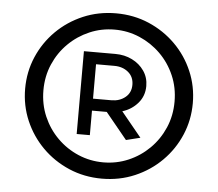

<svg xmlns="http://www.w3.org/2000/svg" viewBox="-52 -777 963 849"><g transform="rotate(5 429.5 -352.0)"><path d="M57.7 -352.9Q57.7 -278.2 86.1 -211.7Q114.6 -145.3 165.3 -94.5Q216.1 -43.7 283.8 -14.7Q351.5 14.3 429.9 14.3Q508.2 14.3 575.9 -14.7Q643.6 -43.7 694.4 -94.5Q745.2 -145.3 773.5 -211.7Q801.9 -278.2 801.9 -352.9Q801.9 -427.8 773.5 -494.1Q745.2 -560.4 694.3 -611Q643.4 -661.6 575.8 -690.6Q508.2 -719.5 429.9 -719.5Q351.7 -719.5 283.9 -690.6Q216.1 -661.6 165.3 -611Q114.6 -560.4 86.1 -494.1Q57.7 -427.8 57.7 -352.9ZM138.8 -352.9Q138.8 -415.3 162 -468.7Q185.2 -522.2 225.7 -562.2Q266.2 -602.2 318.8 -624.7Q371.3 -647.2 429.9 -647.2Q488.5 -647.2 541 -624.7Q593.5 -602.2 634 -562.2Q674.5 -522.2 697.7 -468.7Q720.9 -415.3 720.9 -352.9Q720.9 -290.5 697.7 -236.8Q674.5 -183.2 634 -143Q593.5 -102.8 541 -80.4Q488.5 -58 429.9 -58Q371.3 -58 318.8 -80.4Q266.2 -102.8 225.7 -143Q185.2 -183.2 162 -236.8Q138.8 -290.5 138.8 -352.9ZM360.6 -334.7V-487.4H442.1Q478.8 -487.4 503.8 -466.7Q528.7 -446 528.7 -410.6Q528.7 -375.7 503.6 -355.2Q478.5 -334.7 442.1 -334.7ZM584.3 -180.7 494.4 -290.4Q535.6 -303 563 -334.8Q590.4 -366.6 590.4 -410.6Q590.4 -448.5 570.1 -477.8Q549.9 -507.1 516.3 -523.7Q482.8 -540.3 442.1 -540.3H302.2V-172.7H360.6V-281.6H426.1L521.5 -165.2Z"/></g></svg>

Font: Estedad-VF-FD Black
Style: Regular
Weight: 900
Designer: Amin Abedi
Version: Version 4.000